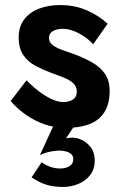

<svg xmlns="http://www.w3.org/2000/svg" viewBox="-20 -490 480 760"><path d="M85 -172Q116 -141 143 -122Q170 -103 192 -94.5Q214 -86 230 -86Q253 -86 268.5 -96Q284 -106 284 -127Q284 -147 270.5 -160Q257 -173 233.5 -182.5Q210 -192 184 -201Q152 -213 122 -228.5Q92 -244 73 -271Q54 -298 54 -342Q54 -385 76 -413.5Q98 -442 135 -456Q172 -470 218 -470Q276 -470 324 -449Q372 -428 406 -396L349 -315Q325 -341 291.5 -358.5Q258 -376 230 -376Q205 -376 189.5 -367Q174 -358 174 -340Q174 -321 191 -309.5Q208 -298 234 -289.5Q260 -281 288 -270Q321 -257 349.5 -240Q378 -223 396 -197Q414 -171 414 -130Q414 -79 393.5 -46.5Q373 -14 335 1Q306 12 270 15L241 58Q247 56 254 55.5Q261 55 268 55Q287 55 307 65.5Q327 76 341 95.5Q355 115 355 146Q355 180 336.5 203.5Q318 227 289 238.5Q260 250 230 250Q193 250 164.5 241.5Q136 233 105 212L145 152Q162 165 181 171Q200 177 216 177Q233 177 245 172.5Q257 168 263.5 160Q270 152 270 140Q270 127 262 120Q254 113 241 109.5Q228 106 212 106Q205 106 183 109.5Q161 113 138 124L190 11Q174 8 159 3Q118 -11 83.5 -35Q49 -59 22 -90Z"/></svg>

Font: Venryn Sans SemiBold
Style: Regular
Weight: 600
Designer: Owen Earl, indestructible type* (font) & Cristiano Sobral (main changes)
Version: Version 3.60;October 28, 2020;FontCreator 13.0.0.2681 64-bit